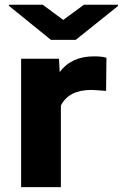

<svg xmlns="http://www.w3.org/2000/svg" viewBox="-20 -770 505 790"><path d="M66.9 0V-528.3H222.7L225.6 -473.6Q273.9 -538.1 366.2 -538.1Q402.3 -538.1 418 -532.2L416.5 -396Q368.2 -399.9 355.5 -399.9Q263.2 -399.9 230.5 -335.9V0ZM16.6 -746.1V-750.5H155.8L240.2 -688L325.2 -750.5H465.3V-745.1L291.5 -606H189.5Z"/></svg>

Font: Bert Sans Black
Style: Regular
Weight: 900
Designer: Christian Robertson, Adam Twardoch, & Cristiano Sobral
Foundry: Google
Version: Version 12.135;January 10, 2020;FontCreator 12.0.0.2547 64-b